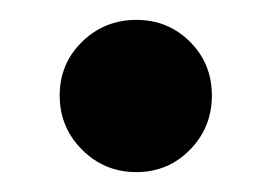

<svg xmlns="http://www.w3.org/2000/svg" viewBox="-20 -163 273 193"><path d="M40 -67Q40 -99 62.5 -121Q85 -143 117 -143Q149 -143 171 -121Q193 -99 193 -67Q193 -35 171 -12.5Q149 10 117 10Q85 10 62.5 -12.5Q40 -35 40 -67Z"/></svg>

Font: Raigarh Medium
Style: Regular
Weight: 500
Designer: jaikishan Patel
Foundry: MagicType
Version: Version 1.000